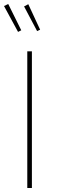

<svg xmlns="http://www.w3.org/2000/svg" viewBox="-26 -937 289 957"><path d="M133 -681V0H110V-681ZM15 -917 80 -786 64 -778 -6 -907ZM115 -916 174 -789 159 -782 94 -905Z"/></svg>

Font: Fira Sans Condensed Thin
Style: Regular
Weight: 250
Width: 3
Designer: Carrois Corporate & Edenspiekermann AG
Foundry: Carrois Corporate GbR & Edenspiekermann AG
Version: Version 4.203